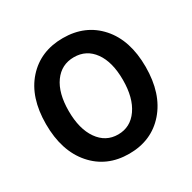

<svg xmlns="http://www.w3.org/2000/svg" viewBox="-168 -922 1105 1105"><g transform="rotate(-30 385.0 -370.0)"><path d="M716 -373Q716 -195 625 -90.5Q534 14 385 14Q236 14 145 -90.5Q54 -195 54 -373Q54 -551 145 -652.5Q236 -754 385 -754Q534 -754 625 -652Q716 -550 716 -373ZM254 -184Q303 -114 385 -114Q467 -114 516 -184Q565 -254 565 -373Q565 -492 516.5 -559.5Q468 -627 385 -627Q302 -627 253.5 -559.5Q205 -492 205 -373Q205 -254 254 -184Z"/></g></svg>

Font: Noto Sans Korean Bold
Style: Bold
Weight: 700
Designer: Ryoko NISHIZUKA  (kana & ideographs); Paul D. Hunt (Latin, Greek & Cyrillic); Wenlong ZHANG  (bopomofo); Sandoll Communi
Foundry: Adobe Systems Incorporated
Version: Version 1.000;PS 1;hotconv 1.0.78;makeotf.lib2.5.61930